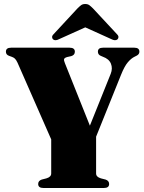

<svg xmlns="http://www.w3.org/2000/svg" viewBox="-20 -938 719 958"><path d="M524.5 -20Q524.5 0 498.5 0H196.5Q170.5 0 170.5 -20Q170.5 -36 188 -42L211.5 -48Q235.5 -55 235.5 -72.5V-242.5L67.5 -625Q60.5 -640 53.8 -646Q47 -652 37.5 -655L25 -659.5Q9.5 -665 9.5 -680Q9.5 -700 35 -700H327.5Q353.5 -700 353.5 -680Q353.5 -663.5 335.5 -658L315.5 -653.5Q301.5 -649.5 299.8 -643Q298 -636.5 304 -622.5L428.5 -311L532.5 -570Q543 -596.5 533.5 -620.2Q524 -644 493 -655L482.5 -659.5Q468.5 -665.5 468.5 -680Q468.5 -700 493.5 -700H650.5Q675.5 -700 675.5 -680Q675.5 -667 661.5 -660L652.5 -655.5Q634.5 -647 617.8 -627.2Q601 -607.5 584 -565L459.5 -256V-72.5Q459.5 -55 483.5 -48L507 -42Q524.5 -36 524.5 -20ZM566 -741.5Q555 -732.5 535 -743L405.5 -801.5L275.5 -743Q256 -732.5 245 -741.5Q240.5 -745.5 240 -752.5Q239.5 -759.5 247 -767L366.5 -896Q376.5 -906 384.5 -912Q392.5 -918 405 -918Q418 -918 426 -912Q434 -906 444 -896L564 -767Q571.5 -759.5 571 -752.5Q570.5 -745.5 566 -741.5Z"/></svg>

Font: Fraunces 72pt S000 Black
Style: Regular
Weight: 900
Version: Version 1.000; ttfautohint (v1.8.3)